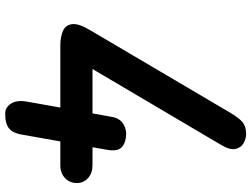

<svg xmlns="http://www.w3.org/2000/svg" viewBox="-134 -834 968 740"><g transform="rotate(90 350.0 -464.0)"><path d="M418.5 0Q393.5 0 379.2 -22.5Q365 -45 371.5 -83L394.5 -212.5H156Q120.5 -212.5 98 -223.2Q75.5 -234 73 -259Q70.5 -284 95.5 -326L414 -866.5Q434 -900.5 450.5 -914.5Q467 -928.5 496.5 -928.5Q514.5 -928.5 531.8 -918.8Q549 -909 554 -888Q559 -867 539 -833L246 -336.5H417L430.5 -411Q436 -442.5 459 -456Q482 -469.5 508.5 -465.5Q541 -460.5 552.2 -443.5Q563.5 -426.5 557.5 -393.5L547.5 -336.5H616.5Q647.5 -336.5 666.5 -319.2Q685.5 -302 685.5 -276.5Q685.5 -249 666.5 -230.8Q647.5 -212.5 616.5 -212.5H525L498.5 -62.5Q493 -30.5 475.2 -15.2Q457.5 0 418.5 0Z"/></g></svg>

Font: Edu AU VIC WA NT Hand
Style: Bold
Weight: 700
Version: Version 1.001